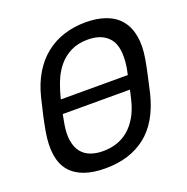

<svg xmlns="http://www.w3.org/2000/svg" viewBox="-128 -830 934 959"><g transform="rotate(-20 338.5 -350.0)"><path d="M54 -265Q62 -310 71 -349.5Q80 -389 91 -434Q108 -503 139.5 -555Q171 -607 214.5 -641.5Q258 -676 312 -693Q366 -710 427 -710Q488 -710 534.5 -693Q581 -676 609.5 -641.5Q638 -607 647.5 -555Q657 -503 645 -434Q637 -389 628 -349.5Q619 -310 609 -265Q574 -124 488.5 -57Q403 10 273 10Q143 10 86.5 -57Q30 -124 54 -265ZM291 -75Q329 -75 363.5 -86Q398 -97 426.5 -121Q455 -145 476.5 -182Q498 -219 510 -270Q513 -283 516 -295Q519 -307 521 -318H164Q160 -296 155 -270Q146 -219 152 -182Q158 -145 176.5 -121Q195 -97 224.5 -86Q254 -75 291 -75ZM180 -390H536Q538 -400 540 -409.5Q542 -419 544 -430Q559 -534 521.5 -579.5Q484 -625 408 -625Q355 -625 316.5 -605.5Q278 -586 251 -553Q224 -520 207.5 -477.5Q191 -435 180 -390Z"/></g></svg>

Font: SVN-Rubik
Style: Italic
Weight: 400
Italic angle: -12°
Designer: Hubert and Fischer
Foundry: Hubert & Fischer
Version: Version 2.101; ttfautohint (v1.8.3)